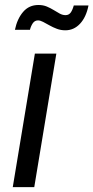

<svg xmlns="http://www.w3.org/2000/svg" viewBox="-20 -765 382 785"><path d="M32.2 0 122.6 -545.9H210.4L120.1 0ZM247.1 -641.1Q229 -641.1 212.6 -647.2Q196.3 -653.3 182.1 -661.4Q168 -669.4 156.2 -675.5Q144.5 -681.6 135.3 -681.6Q121.6 -681.6 113.5 -669.2Q105.5 -656.7 102.5 -643.1H41Q50.3 -688 74.5 -716.3Q98.6 -744.6 137.2 -744.6Q156.2 -744.6 171.4 -738.3Q186.5 -731.9 199.5 -723.9Q212.4 -715.8 224.1 -709.5Q235.8 -703.1 248 -703.1Q260.7 -703.1 268.3 -712.6Q275.9 -722.2 281.7 -742.7H341.8Q332.5 -695.3 307.4 -668.2Q282.2 -641.1 247.1 -641.1Z"/></svg>

Font: Inter
Style: Italic
Weight: 400
Italic angle: -9.3988°
Designer: Rasmus Andersson
Foundry: rsms
Version: Version 4.001;git-66647c0bb